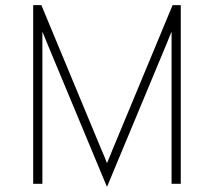

<svg xmlns="http://www.w3.org/2000/svg" viewBox="-20 -720 838 752"><path d="M399 12 164 -552Q159.5 -563.5 155 -574.5Q150.5 -585.5 146 -596Q146 -585 146 -574.2Q146 -563.5 146 -552V0H110V-700H142L378 -132Q383.5 -119.5 388.8 -106.8Q394 -94 399 -81Q404.5 -94 409.8 -106.8Q415 -119.5 420 -132L656 -700H688V0H652V-552Q652 -563.5 652 -574.2Q652 -585 652 -596Q647.5 -585.5 643 -574.5Q638.5 -563.5 634 -552Z"/></svg>

Font: Overpass Thin
Style: Regular
Weight: 250
Designer: Delve Withrington, Dave Bailey, Thomas Jockin
Foundry: Delve Fonts LLC
Version: Version 4.000